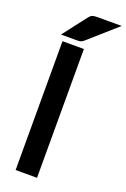

<svg xmlns="http://www.w3.org/2000/svg" viewBox="-175 -986 685 1041"><g transform="rotate(20 168.0 -465.5)"><path d="M62.5 -743.2H186V0H62.5ZM198.7 -930.7H335.9L173.8 -787.6Q164.1 -778.8 154.8 -776.4Q147 -774.4 131.8 -774.4H42.5L147 -910.2Q152.8 -917.5 157.2 -921.4Q164.1 -926.3 168 -927.7Q171.9 -929.2 181.6 -930.2Q186 -930.7 198.7 -930.7Z"/></g></svg>

Font: Lato-SemiBold
Style: Bold
Weight: 500
Designer: Lukasz Dziedzic with Adam Twardoch and Botio Nikoltchev
Foundry: tyPoland Lukasz Dziedzic
Version: ""